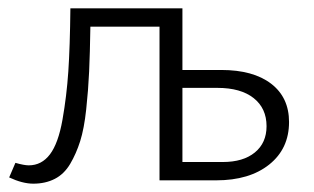

<svg xmlns="http://www.w3.org/2000/svg" viewBox="-20 -433 755 461"><path d="M511 -265Q588 -265 631 -232Q674 -199 674 -140Q674 -76 626.5 -38Q579 0 499 0H363V-369H197Q196 -305 194 -261Q192 -217 187 -170.5Q182 -124 172.5 -94Q163 -64 148.5 -39.5Q134 -15 111.5 -3.5Q89 8 60 8Q34 8 2 -7L17 -42Q38 -36 49 -36Q80 -36 100 -62.5Q120 -89 130 -145.5Q140 -202 144 -261Q148 -320 149 -413H418V-265ZM515 -44Q564 -44 592 -67Q620 -90 620 -130Q620 -173 589 -197.5Q558 -222 502 -222H418V-44Z"/></svg>

Font: EauTestText Semilight
Style: Italic
Weight: 300
Italic angle: -12°
Designer: Christian Thalmann (Catharsis Fonts)
Version: Version 0.001;PS 000.001;hotconv 1.0.88;makeotf.lib2.5.64775